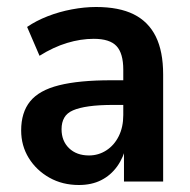

<svg xmlns="http://www.w3.org/2000/svg" viewBox="-20 -519 543 549"><path d="M205.5 10Q158.5 10 121.2 -11Q84 -32 62.2 -67.2Q40.5 -102.5 40.5 -146Q40.5 -197.5 66.2 -229.2Q92 -261 149 -275.2Q206 -289.5 298 -289.5H346.5V-219H305Q263 -219 234.5 -215Q206 -211 188.8 -203.5Q171.5 -196 163.8 -182.5Q156 -169 156 -149.5Q156 -116 177.5 -95.2Q199 -74.5 234.5 -74.5Q261.5 -74.5 284 -89Q306.5 -103.5 319.5 -129.5Q332.5 -155.5 332.5 -190V-319.5Q332.5 -366.5 313.2 -387.2Q294 -408 248 -408Q210.5 -408 171.8 -396.2Q133 -384.5 93 -359.5L57.5 -442Q83 -459.5 116.2 -472.5Q149.5 -485.5 185.5 -492.2Q221.5 -499 254.5 -499Q320.5 -499 362.5 -478Q404.5 -457 425.5 -414.5Q446.5 -372 446.5 -306V0H334.5V-104H341.5Q333.5 -69 315 -43.2Q296.5 -17.5 269.2 -3.8Q242 10 205.5 10Z"/></svg>

Font: Nunito Sans 12pt ExtraLight SemiCondensed
Style: Regular
Weight: 200
Width: 4
Version: Version 3.101;gftools[0.9.27]